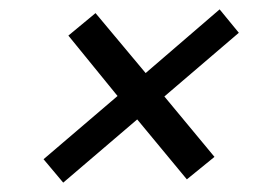

<svg xmlns="http://www.w3.org/2000/svg" viewBox="-20 -496 590 410"><path d="M115 -106 73 -156 231 -291 126 -420 184 -468 291 -340 449 -476 490 -426 331 -290 438 -161 379 -113 273 -241Z"/></svg>

Font: DM Sans Italic
Style: Regular
Weight: 400
Italic angle: -10°
Designer: Colophon Foundry, Jonny Pinhorn
Foundry: Colophon Foundry
Version: Version 4.004; ttfautohint (v1.8.4.7-5d5b)